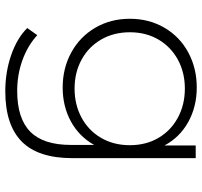

<svg xmlns="http://www.w3.org/2000/svg" viewBox="-39 -527 764 726"><g transform="rotate(90 343.0 -164.0)"><path d="M578 -522V-56Q578 74 515 136Q452 198 325 198Q253 198 189 176Q125 154 86 115L113 77Q152 113 207 133Q262 153 324 153Q428 153 478 103.5Q528 54 528 -50V-138Q496 -81 439 -50Q382 -19 311 -19Q238 -19 178.5 -51.5Q119 -84 85 -142Q51 -200 51 -273Q51 -346 85 -404Q119 -462 178.5 -494Q238 -526 311 -526Q383 -526 441 -494Q499 -462 530 -404V-522ZM529 -273Q529 -334 501.5 -381Q474 -428 425 -454.5Q376 -481 315 -481Q254 -481 205.5 -454.5Q157 -428 129.5 -381Q102 -334 102 -273Q102 -212 129.5 -164.5Q157 -117 205.5 -90.5Q254 -64 315 -64Q376 -64 425 -90.5Q474 -117 501.5 -164.5Q529 -212 529 -273Z"/></g></svg>

Font: Montserrat Alternates Light
Style: Regular
Weight: 300
Designer: Julieta Ulanovsky
Foundry: Julieta Ulanovsky
Version: Version 7.200